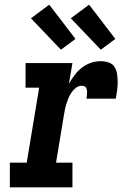

<svg xmlns="http://www.w3.org/2000/svg" viewBox="-20 -799 540 819"><path d="M22 0V-105H94L147 -425H89V-530H289L274 -442Q285 -461 298.5 -479Q312 -497 329.5 -510.5Q347 -524 367.5 -531Q388 -538 409 -538Q427 -538 443.5 -532.5Q460 -527 468.5 -513.5Q477 -500 479.5 -483Q482 -466 482 -448.5Q482 -431 479.5 -413Q477 -395 474 -378H349Q350 -384 350.5 -390Q351 -396 351.5 -402Q352 -408 351 -413.5Q350 -419 347.5 -424Q345 -429 339.5 -431Q334 -433 328 -433Q315 -433 304 -424.5Q293 -416 285 -404.5Q277 -393 272 -380.5Q267 -368 263 -355.5Q259 -343 256.5 -330Q254 -317 252 -304L219 -105H289V0ZM410 -587 282 -721 360 -779 472 -633ZM240 -587 112 -721 190 -779 302 -633Z"/></svg>

Font: Iosevka Slab Extrabold Oblique
Style: Regular
Weight: 800
Italic angle: -9°
Monospace: yes
Designer: Belleve Invis
Foundry: Belleve Invis
Version: Version 11.1.1; ttfautohint (v1.8.3)